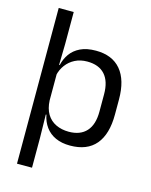

<svg xmlns="http://www.w3.org/2000/svg" viewBox="-123 -742 784 994"><g transform="rotate(15 268.5 -245.0)"><path d="M306.5 10.5Q261.5 10.5 228.5 -4.5Q195.5 -19.5 175 -47.5Q154.5 -75.5 147.5 -112.5H121L144.5 -188.5Q146.5 -144.5 164.2 -115.2Q182 -86 212.5 -71.5Q243 -57 281.5 -57Q343 -57 375.8 -93Q408.5 -129 408.5 -198.5V-292Q408.5 -361 376 -397Q343.5 -433 281.5 -433Q244.5 -433 216 -418.5Q187.5 -404 168.8 -379Q150 -354 143 -322L123 -378.5H147.5Q155 -412 174.2 -439.2Q193.5 -466.5 227 -482.8Q260.5 -499 310 -499Q398 -499 444 -444.2Q490 -389.5 490 -285.5V-204.5Q490 -99.5 443.8 -44.5Q397.5 10.5 306.5 10.5ZM66 172V-662.5H146.5V-490.5L144 -370.5L144.5 -343.5V-140.5L144 -123.5L146.5 13.5V172Z"/></g></svg>

Font: Anek Latin
Style: Regular
Weight: 400
Designer: Yesha Goshar
Foundry: Ek Type
Version: Version 1.003